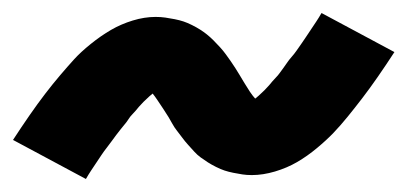

<svg xmlns="http://www.w3.org/2000/svg" viewBox="-20 -447 640 295"><path d="M112 -172 0 -232Q13 -252 25.5 -270Q38 -288 49.5 -303Q61 -318 72.5 -331.5Q84 -345 94 -356Q104 -367 119.5 -379.5Q135 -392 150.5 -401Q166 -410 184 -415.5Q202 -421 219 -421Q227 -421 234 -420Q241 -419 248.5 -417.5Q256 -416 262 -414Q268 -412 275 -408.5Q282 -405 287.5 -401.5Q293 -398 298 -394Q303 -390 308 -385Q313 -380 318 -374.5Q323 -369 327 -363.5Q331 -358 334.5 -353Q338 -348 341.5 -342.5Q345 -337 348 -332Q351 -327 355.5 -319.5Q360 -312 364 -306Q368 -300 372.5 -295Q377 -290 376 -287H375Q373 -287 370 -287.5Q367 -288 364 -288H362Q363 -289 368 -292.5Q373 -296 377.5 -300Q382 -304 386.5 -308.5Q391 -313 393.5 -316Q396 -319 398.5 -322Q401 -325 404 -328Q407 -331 409.5 -334.5Q412 -338 415 -342Q418 -346 421 -350.5Q424 -355 428 -359.5Q432 -364 435.5 -369Q439 -374 442.5 -379Q446 -384 450 -390Q454 -396 458 -402Q462 -408 466 -414Q470 -420 474 -427L586 -367Q573 -347 560.5 -329Q548 -311 536.5 -296Q525 -281 514 -267.5Q503 -254 492.5 -243Q482 -232 467 -219.5Q452 -207 436.5 -198Q421 -189 402.5 -183.5Q384 -178 367 -178Q359 -178 352.5 -179Q346 -180 338.5 -181.5Q331 -183 325 -185Q319 -187 312 -190.5Q305 -194 299.5 -197.5Q294 -201 288.5 -205Q283 -209 278.5 -214Q274 -219 269 -224.5Q264 -230 260 -235.5Q256 -241 252 -246Q248 -251 245 -256.5Q242 -262 239 -267Q236 -272 231 -279.5Q226 -287 222 -293Q218 -299 214 -304Q210 -309 210 -311Q210 -312 210 -312Q210 -312 211 -312Q213 -312 216 -311.5Q219 -311 222 -311H224Q224 -310 219 -306.5Q214 -303 209.5 -299Q205 -295 200.5 -290.5Q196 -286 193.5 -283Q191 -280 188.5 -277Q186 -274 183 -271Q180 -268 177.5 -264Q175 -260 172 -256.5Q169 -253 165.5 -248.5Q162 -244 158.5 -239.5Q155 -235 151.5 -230Q148 -225 144 -220Q140 -215 136 -209Q132 -203 128 -197Q124 -191 120 -185Q116 -179 112 -172Z"/></svg>

Font: Iosevka Aile Extrabold
Style: Italic
Weight: 800
Italic angle: -9°
Designer: Belleve Invis
Foundry: Belleve Invis
Version: Version 31.1.0; ttfautohint (v1.8.4)